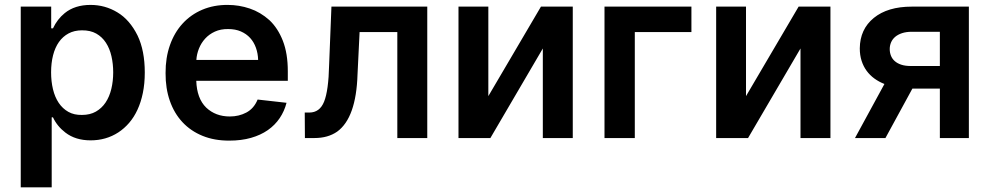

<svg xmlns="http://www.w3.org/2000/svg" viewBox="-20 -573 4105 797"><path d="M194.6 204.5H66.1V-545.5H192.5V-455.3H199.9Q217.7 -493.3 248.6 -518.5Q290.5 -552.6 355.8 -552.6Q416.2 -552.6 467.3 -521.7Q518.5 -491.1 551.1 -425.4Q581 -362.9 581 -272Q581 -225.9 573 -187.1Q565 -148.4 550.6 -117.4Q536.2 -86.3 516 -62.9Q495.7 -39.4 471.2 -23.4Q420.5 9.6 356.2 9.6Q293.3 9.6 251.4 -22.7Q217.3 -48.7 199.9 -85.9H194.6ZM320.3 -95.9Q353.7 -95.9 378 -109.7Q402.3 -123.6 418.3 -147.5Q434.3 -171.5 442.1 -203.8Q449.9 -236.2 449.9 -272.7Q449.9 -307.9 442.6 -339.7Q435.4 -371.4 419.7 -395.6Q404.1 -419.7 379.6 -433.6Q355.1 -447.4 320.3 -447.1Q288.7 -447.1 264.7 -434.3Q240.8 -421.5 224.6 -398.6Q208.5 -375.7 200.3 -343.6Q192.1 -311.4 192.1 -272.7Q192.1 -235.1 199.9 -202.6Q207.7 -170.1 223.7 -146.1Q239.7 -122.2 263.7 -108.7Q287.6 -95.2 320.3 -95.9Z M932.2 10.7Q870 11 820.8 -9.1Q771.7 -29.1 737.4 -65.9Q703.1 -102.6 685 -154.5Q666.9 -206.3 667.3 -269.5Q666.9 -333.1 685.4 -385.5Q703.8 -437.9 737.9 -475.1Q772 -512.4 819.8 -532.7Q867.5 -552.9 925.4 -552.6Q972.3 -552.6 1016.7 -537.6Q1061.1 -522.7 1098.4 -489.3Q1133.5 -456.3 1154.1 -403.8Q1174.7 -351.2 1174.7 -277V-237.6H794.7Q797.2 -164.1 835.9 -126.4Q875 -89.5 933.9 -89.5Q971.9 -89.5 1002.5 -105.8Q1034.1 -122.5 1049.4 -159.8L1169.4 -146.3Q1160.5 -111.5 1141 -82.6Q1121.4 -53.6 1091.6 -32.8Q1061.8 -12.1 1021.8 -0.7Q981.9 10.7 932.2 10.7ZM1051.5 -324.2Q1050.8 -351.2 1042.4 -374.6Q1034.1 -398.1 1018.5 -415.3Q1002.8 -432.5 979.9 -442.5Q957 -452.4 927.2 -452.4Q896 -452.8 872 -441.8Q848 -430.8 831.5 -412.6Q815 -394.5 805.8 -371.3Q796.5 -348 795.1 -324.2Z M1753.6 0H1629.3V-440H1472.7L1464.1 -264.2Q1458.5 -83.8 1379.6 -26.6Q1341.3 0 1285.5 0H1245.7L1245 -105.8H1263.8Q1307.2 -105.8 1325.3 -150.9Q1343.8 -196.7 1346.2 -304L1355.8 -545.5H1753.6Z M2357.6 0H2233.3V-371.8L2015.6 0H1883.2V-545.5H2007.1V-174L2225.5 -545.5H2357.6Z M2615.1 0H2489.3V-545.5H2850.1V-440H2615.1Z M3427.2 0H3302.9V-371.8L3085.2 0H2952.8V-545.5H3076.7V-174L3295.1 -545.5H3427.2Z M4001.8 0H3881.4V-205.3H3767.4L3655.5 0H3529.1L3651.3 -224.4Q3628.6 -233.3 3609.7 -247Q3590.9 -260.7 3577.4 -279.1Q3563.9 -297.6 3556.5 -320.7Q3549 -343.8 3549 -372.2Q3549.7 -451.7 3607.2 -498.6Q3664.8 -545.5 3764.9 -545.5H4001.8ZM3881.4 -299V-441.1H3764.9Q3741.8 -441.1 3724.6 -435.4Q3707.4 -429.7 3696 -420.1Q3684.7 -410.5 3679 -397.4Q3673.3 -384.2 3673.3 -369.3Q3673.3 -354.8 3678.3 -342Q3683.2 -329.2 3693.9 -319.6Q3704.5 -310 3721.1 -304.5Q3737.6 -299 3760.7 -299Z"/></svg>

Font: Linik Sans SemiBold
Style: Regular
Weight: 600
Designer: Fonts by Rasmus Andersson / Changes by Cristiano Sobral with parts from Marc Monis
Foundry: rsms
Version: Version 3.020; ttfautohint (v1.6)